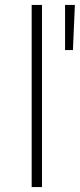

<svg xmlns="http://www.w3.org/2000/svg" viewBox="-20 -762 325 782"><path d="M109 -742H151V0H109ZM245 -742H285L277 -558H245Z"/></svg>

Font: Montserrat arm2 ExtraLight
Style: Regular
Weight: 275
Designer: Julieta Ulanovsky
Foundry: Julieta Ulanovsky
Version: Version 6.000